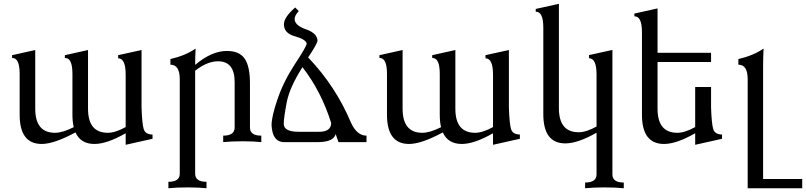

<svg xmlns="http://www.w3.org/2000/svg" viewBox="-20 -752 4265 1016"><path d="M645 14.2V-46.9Q545.9 9.8 480 9.8Q406.7 9.8 379.4 -51.3Q266.1 9.8 200.7 9.8Q84 9.8 84 -145V-361.3Q84 -445.3 45.4 -445.3H43.9V-460L166.5 -487.3V-176.8Q166.5 -49.3 271 -49.3Q311 -49.3 370.1 -79.1Q363.3 -107.4 363.3 -145V-361.3Q363.3 -445.3 324.7 -445.3H323.2V-460L445.8 -487.3V-176.8Q445.8 -49.3 550.3 -49.3Q590.3 -49.3 645 -79.6V-357.4Q645 -442.9 605.5 -443.4L605 -460L729 -487.3V-183.1Q731.9 -96.7 740.5 -68.8Q749 -41 787.1 -40V-17.6Z M1072.8 244.1Q1032.2 239.7 973.1 239.7Q914.1 239.7 871.1 244.1V210Q931.2 210 931.2 167.5V-334.5Q930.7 -409.7 881.8 -409.7V-439.5Q961.9 -458 1015.1 -495.1Q1012.7 -448.7 1012.7 -408.7Q1100.1 -482.4 1180.2 -482.4Q1246.6 -482.4 1274.7 -441.7Q1302.7 -400.9 1302.7 -311.5V-76.7Q1302.7 -34.2 1362.8 -34.2V0Q1322.3 -4.4 1263.2 -4.4Q1204.1 -4.4 1161.1 0V-34.2Q1221.2 -34.2 1221.7 -76.7V-317.9Q1221.7 -427.7 1133.8 -427.7Q1076.2 -427.7 1012.7 -377.9V167.5Q1012.7 210 1072.8 210Z M1668.5 -54.7Q1732.4 -54.7 1732.4 -101.6Q1679.7 -269 1580.6 -396.5Q1512.2 -289.6 1497.1 -209.7Q1481.9 -129.9 1481.4 -97.2Q1481.4 -54.7 1560.1 -54.7ZM1919.4 0H1771L1756.3 -42.5Q1745.6 -1.5 1666 0H1476.6Q1421.4 -5.4 1417 -89.4Q1417 -135.7 1449.2 -229.2Q1481.4 -322.8 1541.7 -414.6Q1602.1 -506.3 1603 -521.5Q1598.1 -543.9 1540.3 -560.1Q1482.4 -576.2 1482.4 -623.5Q1482.4 -660.6 1542 -712.4L1561 -693.4Q1539.1 -670.4 1539.1 -651.4Q1539.1 -617.7 1599.6 -596.7Q1660.2 -575.7 1660.2 -534.7Q1652.8 -510.3 1610.4 -448.2Q1756.3 -295.9 1837.9 -101.6Q1869.1 -34.2 1919.4 -34.2Z M2588.9 14.2V-46.9Q2489.7 9.8 2423.8 9.8Q2350.6 9.8 2323.2 -51.3Q2210 9.8 2144.5 9.8Q2027.8 9.8 2027.8 -145V-361.3Q2027.8 -445.3 1989.3 -445.3H1987.8V-460L2110.4 -487.3V-176.8Q2110.4 -49.3 2214.8 -49.3Q2254.9 -49.3 2314 -79.1Q2307.1 -107.4 2307.1 -145V-361.3Q2307.1 -445.3 2268.6 -445.3H2267.1V-460L2389.6 -487.3V-176.8Q2389.6 -49.3 2494.1 -49.3Q2534.2 -49.3 2588.9 -79.6V-357.4Q2588.9 -442.9 2549.3 -443.4L2548.8 -460L2672.9 -487.3V-183.1Q2675.8 -96.7 2684.3 -68.8Q2692.9 -41 2731 -40V-17.6Z M3280.8 244.1Q3240.2 239.7 3178.2 239.7Q3119.1 239.7 3076.2 244.1V213.9Q3136.2 213.9 3136.7 171.4V-49.8Q3037.6 6.8 2971.7 6.8Q2855 6.8 2855 -147.9V-606Q2855 -689.9 2816.4 -689.9H2814.9V-704.6L2937.5 -731.9V-179.7Q2937.5 -52.2 3042 -52.2Q3082 -52.2 3136.7 -82.5V-357.9Q3136.7 -443.4 3097.2 -443.8L3096.7 -460.4L3220.7 -487.8V171.4Q3220.7 213.9 3280.8 213.9Z M3658.7 14.2V-46.9Q3559.6 9.8 3493.7 9.8Q3377 9.8 3377 -145V-581.5Q3377 -665.5 3338.4 -665.5H3336.9V-680.2L3459.5 -707.5V-472.7H3742.7V-423.8H3459.5V-176.8Q3459.5 -49.3 3564 -49.3Q3604 -49.3 3658.7 -79.6V-291.5H3742.7V-183.1Q3745.6 -96.7 3754.2 -68.8Q3762.7 -41 3800.8 -40V-17.6Z M4225.1 244.1H3936.5V-334.5Q3936 -409.7 3887.2 -409.7V-439.5Q3967.3 -458 4020.5 -495.1Q4018.1 -448.7 4018.1 -397.5V195.3H4225.1Z"/></svg>

Font: Kelvinch
Style: Regular
Weight: 400
Designer: Paul James MIller
Foundry: High-Logic / Made with FontCreator
Version: Version 3.30 September 23, 2016